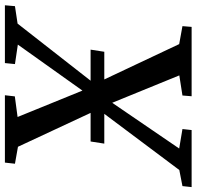

<svg xmlns="http://www.w3.org/2000/svg" viewBox="-60 -754 783 764"><g transform="rotate(-90 331.0 -371.5)"><path d="M-31 0 -27 -36.5 37 -49 278.5 -371.5 129.5 -691 62 -703 66.5 -743H334.5L330 -703.5L248 -692.5L353 -434.5L536 -691.5L458.5 -703L462.5 -743H692.5L689 -703L619.5 -692.5L379.5 -385.5L538 -49.5L609.5 -36.5L606.5 0H330.5L333.5 -36.5L413.5 -49L304.5 -316L122.5 -49.5L200 -36.5L196 0ZM516 -402 507.5 -347.5H142L150.5 -402Z"/></g></svg>

Font: Merriweather Text Regular
Style: Italic
Weight: 400
Italic angle: -7.8°
Designer: Eben Sorkin
Foundry: Eben Sorkin
Version: Version 2.100; ttfautohint (v1.7.19-72a1) -l 8 -r 50 -G 200 